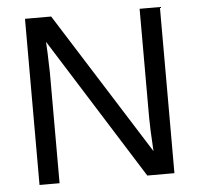

<svg xmlns="http://www.w3.org/2000/svg" viewBox="-50 -740 823 792"><g transform="rotate(-5 361.0 -344.0)"><path d="M528.3 0 160.2 -585.9 162.6 -538.6 165 -457V0H82V-688H190.4L562.5 -98.1Q556.6 -193.8 556.6 -236.8V-688H640.6V0Z"/></g></svg>

Font: Arial
Style: Regular
Weight: 400
Designer: Steve Matteson
Foundry: Ascender Corporation
Version: Version 2.00.3